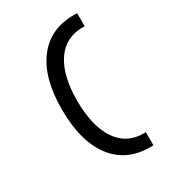

<svg xmlns="http://www.w3.org/2000/svg" viewBox="-210 -905 1007 1118"><g transform="rotate(-30 293.0 -346.5)"><path d="M463.9 97.7Q305.2 97.7 217.5 -19.3Q129.9 -136.2 129.9 -349.6Q129.9 -560.1 217.5 -675.5Q305.2 -791 463.9 -791H487.3V-703.1H473.6Q357.9 -703.1 295.2 -610.4Q232.4 -517.6 232.4 -349.6Q232.4 -178.7 295.2 -84.5Q357.9 9.8 473.6 9.8H487.3V97.7Z"/></g></svg>

Font: Cascadia Code
Style: Regular
Weight: 400
Designer: Aaron Bell
Foundry: Saja Typeworks
Version: Version 2404.023